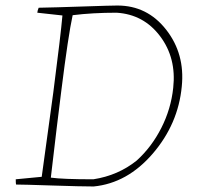

<svg xmlns="http://www.w3.org/2000/svg" viewBox="-20 -668 713 695"><path d="M319 7Q275 7 169 3.5Q63 0 38 0Q37 -6 37 -19L131 -28Q138 -80 152.5 -184.5Q167 -289 173 -334Q200 -543 206 -612L115 -622Q116 -631 120 -640Q176 -641 279.5 -644.5Q383 -648 405 -648Q513 -648 581.5 -560.5Q650 -473 638 -355Q625 -219 533 -112Q441 -5 319 7ZM318 -19Q408 -33 475 -87Q529 -136 564 -205Q599 -274 607 -350Q619 -458 559.5 -537Q500 -616 402 -622Q315 -622 243 -613Q227 -540 202 -340Q188 -231 164 -25Q207 -19 318 -19Z"/></svg>

Font: Albura ExtraLight
Style: Italic
Weight: 156
Italic angle: -7°
Designer: Mercedes Jáuregui
Foundry: Omnibus-Type Team
Version: Version 1.000